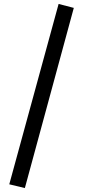

<svg xmlns="http://www.w3.org/2000/svg" viewBox="-20 -731 430 973"><path d="M106 222 27 203 277 -711 354 -691Z"/></svg>

Font: Ysabeau SemiBold
Style: Regular
Weight: 600
Designer: Christian Thalmann (Catharsis Fonts)
Version: Version 2.000;gftools[0.9.27.dev2+g8671c4b]